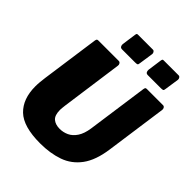

<svg xmlns="http://www.w3.org/2000/svg" viewBox="-260 -1106 1267 1267"><g transform="rotate(45 374.0 -472.0)"><path d="M687 -287Q671 -172 623 -107Q575 -42 501 -16Q427 10 333 10Q177 10 111 -53.5Q45 -117 45 -234Q45 -254 47 -275.5Q49 -297 52 -319L109 -725Q111 -736 114.5 -739Q118 -742 126 -742H316Q325 -742 330.5 -733.5Q336 -725 334 -715L274 -283Q273 -271 271.5 -260.5Q270 -250 270 -240Q270 -189 293.5 -169Q317 -149 357 -149Q390 -149 420 -163Q450 -177 472 -210Q494 -243 502 -298L562 -725Q564 -736 567 -739Q570 -742 579 -742H729Q738 -742 743.5 -733.5Q749 -725 747 -715L687 -287ZM440 -930 425 -829Q424 -816 418.5 -813.5Q413 -811 398 -811H278Q265 -811 260 -819.5Q255 -828 256 -839L270 -940Q272 -950 274.5 -952Q277 -954 284 -954H423Q431 -954 436 -946Q441 -938 440 -930ZM680 -930 665 -829Q664 -816 658.5 -813.5Q653 -811 638 -811H518Q505 -811 500 -819.5Q495 -828 496 -839L510 -940Q512 -950 514.5 -952Q517 -954 524 -954H663Q671 -954 676 -946Q681 -938 680 -930Z"/></g></svg>

Font: Libre Franklin Black
Style: Italic
Weight: 900
Italic angle: -8°
Designer: Pablo Impallari, Rodrigo Fuenzalida, Nhung Nguyen
Foundry: Impallari Type
Version: Version 3.000